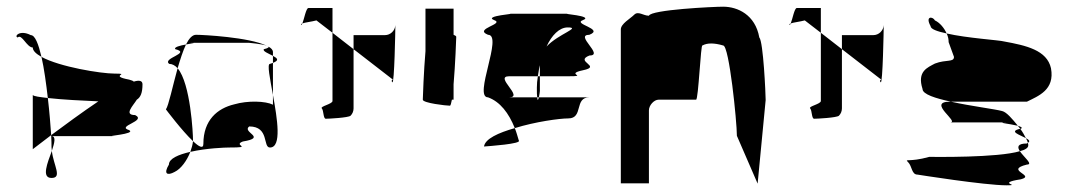

<svg xmlns="http://www.w3.org/2000/svg" viewBox="-20 -736 3201 574"><path d="M33 -624C45 -636 60 -594 78 -594C78 -584 88 -575 104 -566C95 -604 85 -631 72 -631C39 -648 21 -627 33 -624ZM78 -290C78 -290 100 -307 133 -332C131 -361 128 -401 123 -443C98 -446 81 -448 78 -452ZM104 -566C112 -531 118 -486 123 -443C166 -438 230 -435 274 -433C225 -400 172 -361 133 -332C134 -316 134 -303 134 -296C134 -292 135 -289 135 -285C143 -309 148 -329 134 -329H322C287 -329 389 -335 366 -347C326 -359 420 -374 384 -392C349 -392 378 -420 389 -438C400 -445 406 -458 406 -484C406 -495 396 -497 380 -492C378 -494 374 -496 366 -498C302 -510 375 -516 322 -516C282 -516 158 -536 104 -566ZM134 -204C167 -204 140 -241 135 -285C122 -249 103 -204 134 -204Z M476 -409C476 -409 524 -345 557 -314V-318C557 -335 550 -486 511 -532C496 -478 484 -420 476 -409ZM485 -244C468 -216 480 -210 502 -222C521 -231 539 -256 549 -282C514 -274 485 -262 485 -244ZM486 -545C495 -545 504 -540 511 -532C519 -559 527 -584 536 -603C519 -600 499 -595 504 -589C553 -577 463 -562 486 -545ZM536 -603C555 -607 571 -608 548 -608H725C722 -608 764 -605 778 -599C725 -625 586 -632 566 -632C555 -632 545 -621 536 -603ZM549 -282C597 -293 653 -295 665 -295C740 -295 674 -301 706 -313C780 -325 702 -340 725 -358C786 -358 765 -295 787 -295C823 -295 809 -381 796 -452V-423C774 -434 721 -436 680 -424C630 -412 588 -377 588 -306C588 -290 575 -297 557 -314C556 -304 553 -293 549 -282ZM769 -589C764 -583 783 -576 796 -569V-580C796 -587 791 -592 782 -597C785 -595 782 -592 769 -589ZM778 -599C779 -598 781 -598 782 -597C781 -598 780 -598 778 -599ZM787 -545C778 -545 787 -502 796 -452V-548ZM796 -548C816 -556 809 -562 796 -569Z M880 -662C881 -661 883 -663 884 -666C881 -665 879 -663 880 -662ZM884 -666C892 -669 911 -671 926 -675L974 -638V-712H902C895 -712 889 -678 884 -666ZM902 -694ZM942 -412C948 -406 946 -381 954 -381C963 -381 1021 -384 1028 -390C1034 -396 1037 -404 1037 -412V-589L974 -638V-434C974 -425 936 -418 942 -412ZM1037 -589 1152 -500C1160 -500 1146 -497 1153 -490C1159 -484 1162 -647 1162 -661C1161 -644 1147 -631 1131 -631H1037ZM1162 -661C1162 -661 1162 -662 1162 -662C1162 -662 1162 -662 1162 -662Z M1244 -438C1244 -428 1314 -420 1325 -420C1327 -420 1329 -427 1331 -438H1336V-484C1341 -542 1344 -620 1344 -626C1344 -628 1341 -630 1336 -632V-710H1252V-583C1247 -525 1244 -444 1244 -438Z M1427 -298ZM1427 -298C1441 -299 1541 -306 1531 -316C1527 -329 1524 -341 1519 -353C1470 -339 1430 -321 1427 -298ZM1439 -445C1475 -432 1501 -398 1519 -353C1580 -372 1653 -382 1679 -382C1725 -382 1696 -445 1742 -445H1591C1589 -437 1587 -433 1586 -445H1502C1548 -445 1456 -508 1502 -508H1588C1590 -519 1591 -530 1594 -541V-508H1679C1742 -508 1666 -514 1723 -526C1781 -538 1696 -552 1742 -570C1788 -570 1696 -632 1742 -632C1788 -650 1690 -664 1723 -676C1757 -689 1651 -695 1679 -695H1502C1530 -695 1424 -689 1457 -676C1491 -664 1394 -650 1439 -632C1485 -632 1394 -445 1439 -445ZM1585 -474C1585 -460 1585 -451 1586 -445H1591C1593 -453 1594 -464 1594 -464V-508H1588C1586 -496 1585 -485 1585 -474ZM1614 -597C1629 -630 1652 -654 1677 -654C1719 -654 1650 -635 1614 -597Z M1836 -188H1920V-406C1920 -421 1935 -438 1949 -438H2061C2068 -438 2075 -607 2080 -600C2094 -608 2115 -608 2142 -600C2160 -600 2183 -372 2183 -330L2245 -187L2269 -437C2269 -454 2262 -612 2250 -624C2238 -692 2185 -716 2142 -716C2113 -716 1926 -707 1920 -689C1903 -689 1888 -704 1876 -692C1864 -680 1836 -665 1836 -648Z M2340 -662C2341 -661 2343 -663 2344 -666C2341 -665 2339 -663 2340 -662ZM2344 -666C2352 -669 2371 -671 2386 -675L2434 -638V-712H2362C2355 -712 2349 -678 2344 -666ZM2362 -694ZM2402 -412C2408 -406 2406 -381 2414 -381C2423 -381 2481 -384 2488 -390C2494 -396 2497 -404 2497 -412V-589L2434 -638V-434C2434 -425 2396 -418 2402 -412ZM2497 -589 2612 -500C2620 -500 2606 -497 2613 -490C2619 -484 2622 -647 2622 -661C2621 -644 2607 -631 2591 -631H2497ZM2622 -661C2622 -661 2622 -662 2622 -662C2622 -662 2622 -662 2622 -662Z M2695 -251C2707 -239 2705 -214 2723 -214C2723 -214 2924 -182 2989 -182C3037 -182 2954 -188 3032 -200C3078 -212 2981 -227 3050 -244C3070 -244 3041 -266 3029 -284C2962 -264 2773 -267 2758 -267C2697 -250 2683 -263 2695 -251ZM2738 -470C2738 -454 2777 -442 2823 -432H3050C3084 -449 3134 -467 3122 -532C3110 -586 3048 -600 2982 -612C2969 -616 2870 -622 2810 -636C2815 -626 2816 -617 2816 -610L2832 -566C2832 -549 2809 -559 2775 -546C2753 -534 2721 -523 2738 -470ZM2762 -658C2762 -649 2782 -642 2810 -636C2803 -652 2790 -668 2775 -675C2769 -687 2745 -689 2762 -658ZM2820 -370H2989C2954 -370 2999 -366 3023 -360C3006 -381 2989 -401 2976 -404C2954 -410 2881 -419 2823 -432H2820C2749 -432 2851 -370 2820 -370ZM3023 -360C3025 -357 3028 -354 3030 -351H3032C3038 -354 3033 -357 3023 -360ZM3029 -284C3045 -288 3054 -294 3054 -301C3054 -303 3054 -306 3053 -309C3052 -308 3051 -308 3050 -307C3021 -307 3021 -296 3029 -284ZM3030 -351C2994 -343 3029 -333 3047 -323C3043 -331 3037 -342 3030 -351ZM3047 -323C3050 -318 3052 -313 3053 -309C3061 -314 3056 -318 3047 -323Z"/></svg>

Font: bitstorm
Style: cn
Weight: 400
Version: Version 0.2